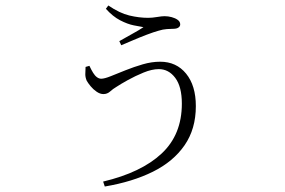

<svg xmlns="http://www.w3.org/2000/svg" viewBox="-20 -603 1040 700"><path d="M356 59Q495 26 569 -43Q643 -112 643 -225Q643 -287 619 -319Q595 -351 559 -351Q534 -351 503.5 -338.5Q473 -326 446 -311Q419 -296 404 -286Q392 -279 381.5 -269.5Q371 -260 357 -260Q345 -260 332.5 -268.5Q320 -277 310.5 -288.5Q301 -300 296 -309Q291 -321 291 -332Q291 -343 292 -359L306 -363Q313 -348 319.5 -337.5Q326 -327 333.5 -321.5Q341 -316 349 -316Q361 -316 384.5 -325.5Q408 -335 438 -347Q468 -359 500.5 -368.5Q533 -378 564 -378Q623 -378 658.5 -334.5Q694 -291 694 -216Q694 -133 653 -73.5Q612 -14 537.5 23Q463 60 362 77ZM415 -453Q439 -467 463 -480Q487 -493 503 -504Q491 -506 468 -510.5Q445 -515 418 -529Q391 -543 366 -571L375 -583Q416 -555 451.5 -546.5Q487 -538 520 -538Q535 -538 552.5 -541Q570 -544 580 -544Q593 -544 606 -540.5Q619 -537 628 -530.5Q637 -524 637 -514Q637 -507 630.5 -502.5Q624 -498 612 -498Q603 -498 588.5 -497Q574 -496 558 -491Q540 -486 515 -476.5Q490 -467 465.5 -456.5Q441 -446 422 -438Z"/></svg>

Font: Noto Serif KR ExtraLight
Style: Regular
Weight: 200
Designer: Ryoko NISHIZUKA 西塚涼子 (kana & ideographs); Frank Grießhammer (Latin, Greek & Cyrillic); Wenlong ZHANG 张文龙 (bopomofo); San
Foundry: Adobe
Version: Version 2.002-H1;hotconv 1.1.0;makeotfexe 2.6.0